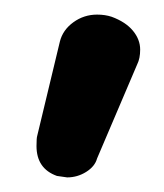

<svg xmlns="http://www.w3.org/2000/svg" viewBox="-20 -660 225 263"><path d="M30 -460Q30 -471 31 -474L62 -603Q66 -619 80.5 -629.5Q95 -640 113 -640Q124 -640 133 -637Q152 -630 162 -618Q172 -606 172 -592Q172 -580 168 -572L113 -443Q110 -432 98 -424.5Q86 -417 72 -417L58 -419Q30 -429 30 -460Z"/></svg>

Font: 寒蝉全圆体 Bold
Style: Regular
Weight: 700
Designer: Warren2060
      Designed by Motoya company      

      [Varela Round]
      Joe Prince(Latin component); Avraham Cornf
Foundry: ChillType
Version: Version 3.200